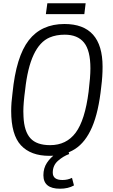

<svg xmlns="http://www.w3.org/2000/svg" viewBox="-20 -937 689 1168"><path d="M501 -851ZM493 -851H259L268 -917H501ZM280 11Q167 11 107.5 -53Q48 -117 48 -262Q48 -311 56 -370Q78 -593 155 -692Q232 -791 372 -791Q604 -791 604 -531Q604 -472 596 -410Q580 -256 540 -163.5Q500 -71 435.5 -30Q371 11 280 11ZM285 -54Q384 -54 440.5 -130Q497 -206 519 -379Q530 -469 530 -521Q530 -630 491 -678Q452 -726 374 -726Q322 -726 282 -709Q162 -658 133 -391Q122 -309 122 -260L123 -227Q127 -138 165 -96Q203 -54 285 -54ZM400 0ZM345 211Q244 211 244 129Q244 86 265.5 53.5Q287 21 320 -1.5Q353 -24 389 -37L401 0Q365 13 333 41Q301 69 301 113Q301 158 360 158Q392 158 418 145L430 191Q395 211 345 211Z"/></svg>

Font: Tanohe Sans
Style: Italic
Weight: 400
Designer: Village Type and Design LLC & Cristiano Sobral
Foundry: Cooper Hewitt Smithsonian Design Museum
Version: Version 1.00;September 29, 2021;FontCreator 13.0.0.2655 64-b